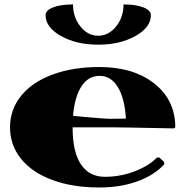

<svg xmlns="http://www.w3.org/2000/svg" viewBox="-20 -830 825 860"><path d="M307.1 -810.1Q307.1 -752.4 340.3 -711.2Q373.5 -669.9 419.9 -669.9Q466.3 -669.9 499.8 -711.2Q533.2 -752.4 533.2 -810.1Q588.9 -810.1 622.3 -796.9Q655.8 -783.7 655.8 -762.2Q655.8 -707.5 586.7 -668.7Q517.6 -629.9 419.9 -629.9Q322.3 -629.9 253.2 -668.7Q184.1 -707.5 184.1 -762.2Q184.1 -783.7 217.8 -796.9Q251.5 -810.1 307.1 -810.1ZM543.9 -298.8Q538.6 -388.7 508.1 -439.5Q477.5 -490.2 425.8 -490.2Q375 -490.2 344.5 -442.6Q314 -395 307.1 -311Q313 -310.5 355 -306.6Q397 -302.7 428.7 -300.3Q460.4 -297.9 475.1 -297.9Q510.7 -297.9 543.9 -298.8ZM759.8 -254.9Q515.1 -259.8 475.1 -259.8H305.2Q305.2 -149.4 342.5 -93.8Q379.9 -38.1 449.2 -38.1Q521 -38.1 585.4 -63.5Q649.9 -88.9 682.1 -124L692.9 -125L714.8 -105L715.8 -94.2Q671.9 -45.9 596.2 -18.1Q520.5 9.8 424.8 9.8Q305.7 9.8 214.8 -23.7Q124 -57.1 74.5 -118.4Q24.9 -179.7 24.9 -259.8Q24.9 -339.8 75 -401.4Q125 -462.9 216.1 -496.3Q307.1 -529.8 424.8 -529.8Q578.1 -529.8 671.6 -455.6Q765.1 -381.3 765.1 -259.8Z"/></svg>

Font: Yokawerad
Style: Regular
Weight: 500
Designer: gluk
Foundry: gluk
Version: Version 0.79